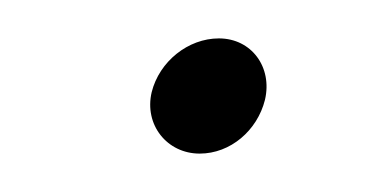

<svg xmlns="http://www.w3.org/2000/svg" viewBox="-20 -88 199 100"><path d="M59 -40C55 -23 67 -8 84 -8C100 -8 114 -20 118 -36C122 -53 111 -68 94 -68C78 -68 63 -56 59 -40Z"/></svg>

Font: Electronic
Style: It
Weight: 400
Version: Version 1.011